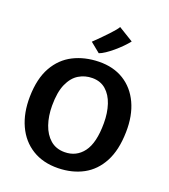

<svg xmlns="http://www.w3.org/2000/svg" viewBox="-178 -1143 1126 1278"><g transform="rotate(20 385.5 -503.5)"><path d="M383 8Q276 10 199 -37.8Q122 -85.5 82 -172.8Q42 -260 44 -376Q46.5 -504.5 93 -586.8Q139.5 -669 218.5 -709Q297.5 -749 397.5 -751Q500 -753 574.8 -706.8Q649.5 -660.5 689.2 -574.8Q729 -489 726.5 -372.5Q724 -244 679.5 -160.2Q635 -76.5 558.5 -35.2Q482 6 383 8ZM386 -107Q469.5 -107 518.5 -172.5Q567.5 -238 567.5 -377.5Q567.5 -450.5 548.2 -508.5Q529 -566.5 490.5 -600.2Q452 -634 394 -634Q342 -634 298.8 -608Q255.5 -582 229.5 -524Q203.5 -466 203.5 -370Q203.5 -296.5 224 -237Q244.5 -177.5 285 -142.2Q325.5 -107 386 -107ZM376 -803.5 306.5 -860Q310.5 -864 325.5 -878.5Q340.5 -893 360.2 -913Q380 -933 399.8 -954Q419.5 -975 433.5 -992Q447.5 -1009 450 -1016.5L555.5 -952Q539.5 -931.5 516.5 -908.2Q493.5 -885 468 -863.5Q442.5 -842 418.5 -826Q394.5 -810 376 -803.5Z"/></g></svg>

Font: Koeln Type Sans
Style: Bold
Weight: 700
Designer: Eben Sorkin
Foundry: Eben Sorkin
Version: Version 2.001